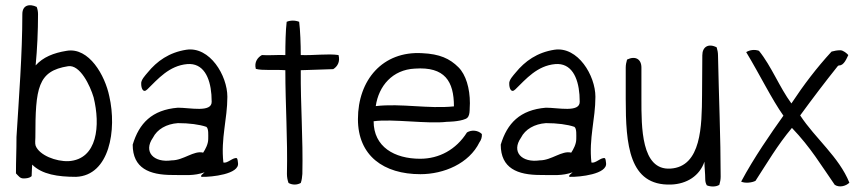

<svg xmlns="http://www.w3.org/2000/svg" viewBox="-20 -665 3247 722"><path d="M40 -13C51 -2 55 6 69 6C93 6 99 -3 99 -3C99 -13 101 -46 101 -46C138 -9 198 0 266 0C392 -5 420 -177 391 -303C375 -381 315 -488 231 -474C181 -466 142 -450 114 -419C120 -481 123 -548 123 -612C123 -622 121 -631 118 -639C91 -652 64 -646 64 -612C64 -461 51 -297 42 -150C42 -95 40 -66 40 -13ZM113 -148C113 -335 122 -398 236 -416C281 -423 319 -343 332 -299C358 -194 347 -66 238 -59C191 -57 128 -81 114 -117C111 -125 113 -142 113 -148Z M479 -121C479 -32 542 -7 628 -7C679 -7 709 -3 749 -17C752 -18 726 -1 740 0C775 1 881 -10 875 -52C874 -59 874 -65 871 -70C857 -75 835 -49 820 -54C810 -145 835 -217 835 -301C835 -381 769 -491 681 -478C616 -468 570 -435 535 -392C526 -381 509 -364 511 -349C511 -334 518 -313 534 -329C574 -368 616 -418 684 -424C744 -429 770 -375 775 -309L776 -282C776 -241 695 -260 649 -260C551 -252 503 -201 479 -121ZM555 -147C571 -179 606 -199 649 -202C691 -202 730 -197 756 -188C765 -181 763 -158 763 -142C763 -123 752 -103 744 -91C709 -100 670 -62 626 -62C558 -52 518 -94 555 -147Z M942 -406C968 -399 1008 -404 1053 -401C1053 -269 1062 -146 1059 -11C1059 1 1061 12 1065 23C1079 31 1097 31 1111 23C1115 12 1116 1 1117 -11C1120 -145 1110 -267 1111 -401C1154 -402 1193 -404 1233 -405C1248 -414 1260 -432 1253 -458C1213 -464 1159 -456 1111 -458C1111 -498 1109 -552 1105 -583C1090 -589 1072 -589 1058 -583C1054 -550 1053 -499 1053 -458C1014 -459 992 -456 965 -458C950 -450 935 -432 942 -406Z M1326 -217C1326 -79 1423 -10 1561 -10C1649 -10 1744 -50 1783 -130C1789 -138 1793 -149 1792 -161C1778 -175 1754 -178 1736 -167C1695 -102 1631 -68 1560 -68C1463 -68 1385 -113 1385 -209C1455 -219 1588 -198 1661 -207C1661 -207 1706 -207 1731 -218C1750 -226 1745 -253 1747 -277C1747 -333 1732 -384 1704 -412C1671 -445 1633 -462 1568 -465C1419 -474 1326 -364 1326 -217ZM1393 -266C1404 -342 1456 -403 1540 -407C1653 -415 1687 -359 1687 -265C1590 -255 1489 -277 1393 -266Z M1863 -121C1863 -32 1926 -7 2012 -7C2063 -7 2093 -3 2133 -17C2136 -18 2110 -1 2124 0C2159 1 2265 -10 2259 -52C2258 -59 2258 -65 2255 -70C2241 -75 2219 -49 2204 -54C2194 -145 2219 -217 2219 -301C2219 -381 2153 -491 2065 -478C2000 -468 1954 -435 1919 -392C1910 -381 1893 -364 1895 -349C1895 -334 1902 -313 1918 -329C1958 -368 2000 -418 2068 -424C2128 -429 2154 -375 2159 -309L2160 -282C2160 -241 2079 -260 2033 -260C1935 -252 1887 -201 1863 -121ZM1939 -147C1955 -179 1990 -199 2033 -202C2075 -202 2114 -197 2140 -188C2149 -181 2147 -158 2147 -142C2147 -123 2136 -103 2128 -91C2093 -100 2054 -62 2010 -62C1942 -52 1902 -94 1939 -147Z M2333 -293C2333 -121 2345 34 2503 29C2563 27 2611 -4 2629 -57C2629 -34 2632 -14 2632 9C2632 18 2634 25 2638 32C2653 38 2673 38 2685 30C2688 20 2690 10 2690 -1C2690 -146 2683 -305 2680 -457C2680 -467 2678 -477 2675 -487C2644 -503 2621 -489 2621 -457C2621 -457 2620 -357 2620 -307C2619 -193 2618 -38 2501 -31C2391 -24 2392 -187 2392 -293V-411C2392 -443 2369 -456 2338 -441C2335 -431 2333 -421 2333 -411Z M2767 18C2782 25 2808 22 2821 15C2864 -51 2904 -120 2958 -184C3029 -110 3068 -43 3119 30C3137 42 3162 34 3174 22C3135 -75 3046 -144 2989 -231C3035 -294 3082 -356 3130 -416C3131 -417 3133 -419 3136 -419C3154 -419 3164 -446 3170 -458C3165 -464 3151 -476 3140 -476C3128 -476 3118 -474 3107 -471C3051 -410 3003 -347 2956 -276C2911 -337 2881 -416 2834 -474C2817 -480 2799 -477 2786 -469C2839 -381 2882 -292 2926 -230C2879 -164 2815 -72 2767 18Z"/></svg>

Font: Comica
Style: Rg
Weight: 400
Designer: Jasper
Foundry: KineticPlasma Fonts/Cannot Into Space Fonts
Version: Version 0.89